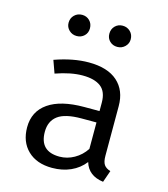

<svg xmlns="http://www.w3.org/2000/svg" viewBox="-114 -845 827 946"><g transform="rotate(15 300.0 -372.0)"><path d="M521 -48 500 12Q423 2 404 -63Q376 -27 333.5 -8Q291 11 239 11Q160 11 114.5 -33Q69 -77 69 -151Q69 -232 132.5 -276Q196 -320 315 -320H393V-363Q393 -419 361 -443.5Q329 -468 268 -468Q208 -468 131 -441L108 -505Q201 -538 281 -538Q377 -538 427.5 -493Q478 -448 478 -368V-115Q478 -84 488 -69.5Q498 -55 521 -48ZM393 -127V-262H317Q233 -262 196 -234Q159 -206 159 -152Q159 -52 260 -52Q299 -52 334.5 -72Q370 -92 393 -127ZM133 -701Q133 -725 149 -740.5Q165 -756 188 -756Q211 -756 226.5 -740.5Q242 -725 242 -701Q242 -678 226.5 -663Q211 -648 188 -648Q165 -648 149 -663.5Q133 -679 133 -701ZM341 -701Q341 -725 356.5 -740.5Q372 -756 395 -756Q418 -756 434 -740.5Q450 -725 450 -701Q450 -679 434 -663.5Q418 -648 395 -648Q372 -648 356.5 -663Q341 -678 341 -701Z"/></g></svg>

Font: FiraDG Mono
Style: Regular
Weight: 400
Designer: Carrois Corporate & Edenspiekermann AG
Foundry: Carrois Corporate GbR & Edenspiekermann AG
Version: Version 3.206